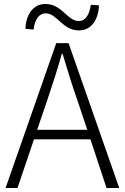

<svg xmlns="http://www.w3.org/2000/svg" viewBox="-20 -946 627 966"><path d="M437 -922C430 -871 409 -840 377 -840C318 -840 293 -926 208 -926C147 -926 110 -872 108 -801L149 -797C154 -847 177 -879 209 -879C268 -879 293 -793 378 -793C439 -793 475 -846 478 -919ZM167 -293 212 -425C241 -510 266 -587 291 -675H295C321 -587 345 -510 375 -425L419 -293ZM516 0H580L325 -729H263L8 0H68L151 -245H435Z"/></svg>

Font: Noto Sans T Chinese Light
Style: Regular
Weight: 300
Designer: Ryoko NISHIZUKA (kana & ideographs); Paul D. Hunt (Latin, Greek & Cyrillic); Wenlong ZHANG (bopomofo); Sandoll Communica
Foundry: Adobe Systems Incorporated
Version: Version 1.000;PS 1;hotconv 1.0.78;makeotf.lib2.5.61930